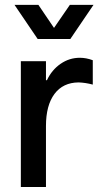

<svg xmlns="http://www.w3.org/2000/svg" viewBox="-20 -749 432 769"><path d="M63.5 -503.9H164.1V-427.7H168Q187.5 -469.2 222.7 -493.4Q257.8 -517.6 299.8 -517.6Q325.2 -517.6 351.6 -507.8V-410.2Q322.3 -418 294.9 -418.9Q232.4 -418.5 198.2 -372.8Q164.1 -327.1 164.1 -244.1V0H63.5ZM133.8 -729.5 196.3 -637.2 259.8 -729.5H354.5L261.7 -592.8H130.9L38.1 -729.5Z"/></svg>

Font: Wanted Sans Medium
Style: Regular
Weight: 500
Designer: Original Design by Kil Hyung-jin and Kang Hanbin, Wanted Lab, Inc; Hangeul from Source Han Sans by Jang Soo-young and Ka
Foundry: Wanted Lab, Inc.
Version: Version 1.001